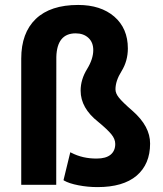

<svg xmlns="http://www.w3.org/2000/svg" viewBox="-20 -743 657 772"><path d="M206.1 0H203.1H68.8H65.4V-3.4V-507.3Q65.4 -610.8 124 -667Q182.6 -723.1 294.4 -723.1Q384.8 -723.1 439.5 -676.3Q494.1 -628.9 494.1 -548.3Q494.1 -498 468.8 -457Q444.3 -418 444.3 -383.8Q444.3 -367.7 458 -350.6Q472.2 -332.5 512.7 -297.4Q584 -234.9 583.5 -165.5Q583.5 -83 529.3 -36.6Q475.1 9.3 372.1 9.3Q333 9.3 295.4 2Q257.3 -5.4 237.3 -17.1L235.4 -18.6L235.8 -20.5L261.7 -127L262.7 -130.9L266.6 -128.9Q312.5 -105 369.1 -105.5Q405.8 -105.5 424.8 -121.1Q443.4 -136.7 443.4 -164.1Q443.4 -184.1 427.7 -203.1Q411.6 -222.7 375 -252.9Q304.2 -308.6 304.2 -378.4Q304.2 -423.3 330.1 -465.3Q355 -505.9 355 -541.5Q355 -572.8 335.4 -590.8Q315.9 -608.9 284.2 -608.9Q209 -608.9 206.5 -513.7L206.1 -3.4Z"/></svg>

Font: MAUL Bold
Style: Bold
Weight: 700
Designer: MAUL
Version: Version 1.0; 2020; ttfautohint (v1.8.3)